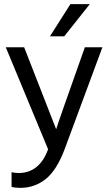

<svg xmlns="http://www.w3.org/2000/svg" viewBox="-20 -736 533 930"><path d="M291 -560H222L321 -716H415ZM78 174Q52 174 36 169V98Q51 102 70 102Q171 102 213 -13L8 -507H97L252 -110Q260 -138 391 -507H476L293 -13Q254 90 200.5 132Q147 174 78 174Z"/></svg>

Font: Hind Colombo
Style: Regular
Weight: 400
Designer: Jyotish Sonowal, Aditi Pimprikar
Foundry: Indian Type Foundry
Version: Version 1.000;PS 1.0;hotconv 1.0.86;makeotf.lib2.5.63406; tt